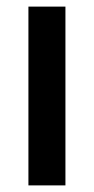

<svg xmlns="http://www.w3.org/2000/svg" viewBox="-20 -561 285 581"><path d="M66 0V-541H178V0Z"/></svg>

Font: Noto Sans Display Medium Narrow
Style: Regular
Weight: 500
Width: 4
Designer: Monotype Design team
Foundry: Monotype Imaging Inc.
Version: Version 1.000